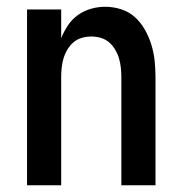

<svg xmlns="http://www.w3.org/2000/svg" viewBox="-20 -548 540 568"><path d="M60 0V-520H161V-435Q169 -455 181 -473Q193 -491 210.5 -503.5Q228 -516 249 -522Q270 -528 291 -528Q315 -528 338.5 -520.5Q362 -513 379.5 -497Q397 -481 409 -459.5Q421 -438 428 -415Q435 -392 437.5 -368Q440 -344 440 -320V0H339V-320Q339 -334 337.5 -348Q336 -362 332 -375.5Q328 -389 320.5 -401.5Q313 -414 302.5 -423Q292 -432 278 -436Q264 -440 250 -440Q236 -440 222 -436Q208 -432 197.5 -423Q187 -414 179.5 -401.5Q172 -389 168 -375.5Q164 -362 162.5 -348Q161 -334 161 -320V0Z"/></svg>

Font: Iosevka Custom Semibold
Style: Regular
Weight: 600
Designer: Belleve Invis
Foundry: Belleve Invis
Version: Version 27.0.2; ttfautohint (v1.8.4)